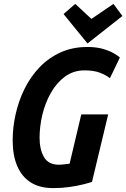

<svg xmlns="http://www.w3.org/2000/svg" viewBox="-20 -950 648 985"><path d="M253 15Q184 15 138 -14Q92 -43 68.5 -98Q45 -153 45 -230Q45 -297 60.5 -365.5Q76 -434 106.5 -495.5Q137 -557 183 -605Q229 -653 290.5 -681Q352 -709 428 -709Q476 -709 510.5 -698.5Q545 -688 566.5 -675Q588 -662 595 -655L544 -549Q522 -566 491 -577.5Q460 -589 414 -589Q357 -589 314 -557.5Q271 -526 241.5 -474.5Q212 -423 197.5 -362Q183 -301 183 -243Q183 -184 205.5 -144.5Q228 -105 282 -105Q296 -105 310 -107Q324 -109 337 -110L397 -363H535L452 -17Q435 -11 404.5 -3.5Q374 4 335.5 9.5Q297 15 253 15ZM429 -727 306 -878 366 -930 449 -853 562 -930 608 -868Z"/></svg>

Font: Ubuntu Sans Mono
Style: Italic
Weight: 400
Italic angle: -13.5°
Monospace: yes
Designer: Dalton Maag Ltd
Foundry: Dalton Maag Ltd
Version: Version 1.006